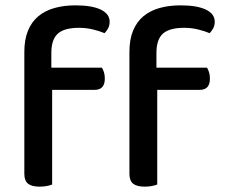

<svg xmlns="http://www.w3.org/2000/svg" viewBox="-20 -692 840 718"><path d="M172 -439H361Q365 -433 368.5 -422.5Q372 -412 372 -398Q372 -356 334 -356H175V-2Q168 1 155.5 3.5Q143 6 128 6Q99 6 85 -5Q71 -16 71 -42V-498Q71 -544 84.5 -577Q98 -610 123 -631Q148 -652 183.5 -662Q219 -672 262 -672Q324 -672 357 -656Q390 -640 390 -611Q390 -597 384.5 -586.5Q379 -576 371 -568Q352 -576 327 -582Q302 -588 276 -588Q220 -588 196 -566Q172 -544 172 -494ZM565 -439H754Q758 -433 761.5 -422.5Q765 -412 765 -398Q765 -356 727 -356H568V-2Q561 1 548.5 3.5Q536 6 521 6Q492 6 478 -5Q464 -16 464 -42V-498Q464 -544 477.5 -577Q491 -610 516 -631Q541 -652 576.5 -662Q612 -672 655 -672Q717 -672 750 -656Q783 -640 783 -611Q783 -597 777.5 -586.5Q772 -576 764 -568Q745 -576 720 -582Q695 -588 669 -588Q613 -588 589 -566Q565 -544 565 -494Z"/></svg>

Font: Baloo Bhai 2 Medium
Style: Regular
Weight: 500
Designer: Supriya Tembe, Noopur Datye and Ek Type
Foundry: Ek Type
Version: Version 1.640;PS 1.000;hotconv 16.6.51;makeotf.lib2.5.65220;